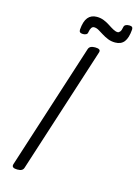

<svg xmlns="http://www.w3.org/2000/svg" viewBox="-179 -1358 1036 1462"><g transform="rotate(15 339.5 -626.5)"><path d="M110 14Q88 14 77.5 7Q67 0 71 -16L391 -1011Q396 -1025 408.5 -1031.5Q421 -1038 443 -1038Q466 -1038 476 -1031Q486 -1024 481 -1008L161 -14Q157 0 145 7Q133 14 110 14ZM326 -1112Q294 -1112 296 -1139Q301 -1205 326 -1235.5Q351 -1266 396 -1266Q426 -1266 452 -1255.5Q478 -1245 500.5 -1230Q523 -1215 542.5 -1204.5Q562 -1194 578 -1194Q587 -1194 596 -1205Q605 -1216 609 -1241Q613 -1267 651 -1267Q667 -1267 673.5 -1260.5Q680 -1254 679 -1241Q674 -1175 650 -1144Q626 -1113 579 -1113Q548 -1113 522 -1123.5Q496 -1134 474 -1148Q452 -1162 433 -1173Q414 -1184 396 -1184Q383 -1184 375 -1172Q367 -1160 363 -1137Q362 -1124 352 -1118Q342 -1112 326 -1112Z"/></g></svg>

Font: Playwrite IN
Style: Regular
Weight: 400
Designer: Veronika Burian, José Scaglione
Foundry: TypeTogether
Version: Version 1.002